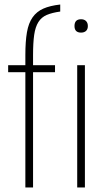

<svg xmlns="http://www.w3.org/2000/svg" viewBox="-20 -828 465 848"><path d="M338 -684Q309 -684 309 -713Q309 -743 338 -743Q352 -743 360 -735Q368 -727 368 -713Q368 -699 360 -691.5Q352 -684 338 -684ZM321 -540H355V0H321ZM92 -509H16V-540H92V-585Q92 -645 99 -685.5Q106 -726 124 -751.5Q142 -777 171.5 -790Q201 -803 246 -808V-777Q210 -772 186.5 -762Q163 -752 149.5 -730.5Q136 -709 131 -674Q126 -639 126 -585V-540H223V-509H126V0H92Z"/></svg>

Font: Encode Sans Compressed
Style: Thin
Weight: 100
Designer: Pablo Impallari, Andres Torresi
Foundry: Pablo Impallari, Andres Torresi
Version: Version 1.000; ttfautohint (v1.00) -l 8 -r 50 -G 200 -x 14 -